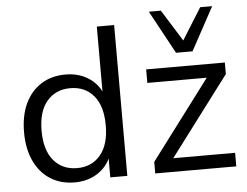

<svg xmlns="http://www.w3.org/2000/svg" viewBox="-53 -819 1152 894"><g transform="rotate(-5 523.0 -372.0)"><path d="M261 8.9Q196.4 8.9 147.9 -21.8Q99.4 -52.5 72.7 -109.5Q46 -166.5 46 -243.4Q46 -321.3 72.4 -377.6Q98.9 -433.8 147.4 -464.6Q195.9 -495.3 261 -495.3Q326.7 -495.3 374.1 -462.1Q421.4 -428.9 437.4 -373H426.4V-705H507.4V0H427.8V-115.7H437.9Q422.4 -58.9 374.8 -25Q327.2 8.9 261 8.9ZM277.9 -56.4Q346.7 -56.4 387.3 -104.8Q427.9 -153.3 427.9 -243.4Q427.9 -334 387.3 -382Q346.7 -430 277.9 -430Q209.7 -430 168.8 -382Q127.9 -334 127.9 -243.4Q127.9 -153.3 168.8 -104.8Q209.7 -56.4 277.9 -56.4ZM637.9 0V-54L931.4 -444.1V-423.1H637.9V-486.3H1005.7V-432.4L710.3 -40.3V-63.3H1016.7V0ZM783.2 -551.3 673.8 -752.8H729.9L821.8 -605.4L913.7 -752.8H969.8L860.4 -551.3Z"/></g></svg>

Font: Nunito Sans 12pt ExtraLight
Style: Regular
Weight: 200
Version: Version 3.101;gftools[0.9.27]